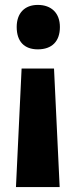

<svg xmlns="http://www.w3.org/2000/svg" viewBox="-20 -581 308 782"><path d="M224 -471C224 -528 189 -561 134 -561C80 -561 48 -527 48 -471C48 -412 79 -380 134 -380C191 -380 224 -412 224 -471ZM68 -302 45 181H223L200 -302Z"/></svg>

Font: Noto Sans Bengali ExtraCondensed ExtraBold
Style: Regular
Weight: 800
Width: 2
Designer: Joana Ranito - Universal Thirst; Jelle Bosma - Monotype Design Team
Foundry: Universal Thirst ehf.
Version: Version 3.000